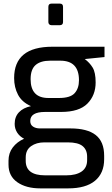

<svg xmlns="http://www.w3.org/2000/svg" viewBox="-20 -794 618 1060"><path d="M557 -479 448 -468Q475 -448 491.5 -421Q508 -394 508 -339Q508 -268 462.5 -222Q417 -176 317 -176H229Q147 -176 147 -126Q147 -105 162.5 -95Q178 -85 200 -85H369Q462 -85 508.5 -48.5Q555 -12 555 66V85Q555 162 504.5 204Q454 246 356 246H203Q124 246 75.5 212Q27 178 27 115V93Q27 51 50.5 20Q74 -11 113 -28Q88 -41 74.5 -62.5Q61 -84 61 -110Q61 -149 84.5 -174Q108 -199 151 -208Q101 -230 79.5 -271Q58 -312 58 -363Q58 -536 269 -536H557ZM416 -351Q416 -459 313 -459H257Q204 -459 176.5 -435Q149 -411 149 -357Q149 -253 247 -253H306Q368 -253 392 -279.5Q416 -306 416 -351ZM225 -8Q181 -8 151.5 13Q122 34 122 75V94Q122 174 229 174H346Q400 174 430.5 153Q461 132 461 90V71Q461 33 436 12.5Q411 -8 354 -8ZM247 -672V-756Q247 -774 264 -774H311Q328 -774 328 -756V-672Q328 -664 323.5 -659.5Q319 -655 311 -655H264Q256 -655 251.5 -660Q247 -665 247 -672Z"/></svg>

Font: Exo Medium
Style: Regular
Weight: 500
Designer: Natanael Gama
Foundry: Natanael Gama
Version: Version 1.500; ttfautohint (v1.6)